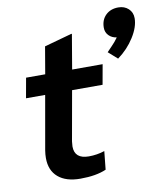

<svg xmlns="http://www.w3.org/2000/svg" viewBox="-84 -819 775 899"><g transform="rotate(-10 303.0 -369.5)"><path d="M83 -113Q83 -130 86 -149L131 -405H40L57 -500H148L170 -629L300 -665H304L276 -500H421L404 -405H259L217 -169Q215 -151 215 -145Q215 -86 283 -86Q322 -86 358 -98L349 -11Q301 10 226 10Q158 10 120.5 -22Q83 -54 83 -113ZM606 -686Q606 -645 575.5 -596.5Q545 -548 497 -513L454 -551Q459 -557 476.5 -574.5Q494 -592 508 -612Q485 -615 470.5 -630Q456 -645 456 -667Q456 -704 479 -726.5Q502 -749 539 -749Q568 -749 587 -731.5Q606 -714 606 -686Z"/></g></svg>

Font: Sarabun
Style: Bold Italic
Weight: 700
Italic angle: -10°
Designer: Suppakit Chalermlarp | Katatrad Co.,Ltd.
Foundry: Cadson Demak Co.,Ltd.
Version: Version 1.000; ttfautohint (v1.6)